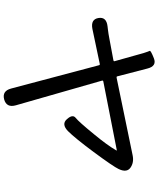

<svg xmlns="http://www.w3.org/2000/svg" viewBox="71 -894 857 1040"><g transform="rotate(90 500.0 -373.5)"><path d="M518 33Q472 45 459 -5L333 -480Q332 -486 326 -485L136 -445Q84 -435 77 -478Q70 -521 122 -527L139 -529Q164 -532 189 -537L307 -559Q312 -560 311 -565L281 -672Q274 -697 267 -722Q258 -750 255 -755.5Q252 -761 295 -778Q338 -795 351 -742L393 -580Q394 -575 400 -576L821 -663Q860 -671 888 -651Q916 -631 895 -587Q882 -559 803 -452Q727 -350 690 -313Q652 -276 625 -307Q597 -338 618 -354.5Q639 -371 706 -453Q765 -524 794 -574Q797 -578 792 -577L420 -504Q415 -503 416 -498L550 -30Q564 20 518 33Z"/></g></svg>

Font: Resource Han Rounded HK
Style: Regular
Weight: 400
Designer: Cyano Hao (round all glyphs); Ryoko NISHIZUKA  (kana, bopomofo & ideographs); Paul D. Hunt (Latin, Greek & Cyrillic); Sa
Foundry: Cyano Hao
Version: 0.990